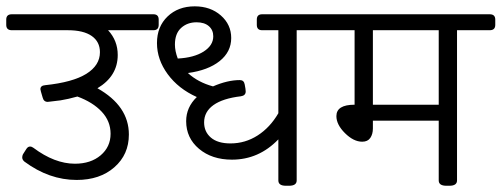

<svg xmlns="http://www.w3.org/2000/svg" viewBox="-45 -595 1606 615"><path d="M446.3 -549.3Q463.3 -549.3 463.3 -532.3V-515.3Q463.3 -498.2 446.3 -498.2H301.2Q332.1 -464.9 332.1 -418.9Q332.1 -351.2 267.1 -312.3Q367.8 -255.6 367.8 -164.1Q367.8 -99.9 321.4 -59.3Q275.1 -18.6 200.6 -18.6Q112.6 -18.6 33.3 -77.3Q26.2 -83.2 26.2 -90.8Q26.2 -95.9 28.5 -100.7L38.8 -116.9Q44 -125.6 51.1 -125.6Q56.7 -125.6 61.8 -121.7Q130 -70.6 195 -70.6Q245.7 -70.6 277.4 -97.5Q309.2 -124.5 309.2 -166.5Q309.2 -206.9 280.8 -237.2Q252.5 -267.5 202.9 -285.8Q173.2 -277.4 148.6 -273.5Q144.7 -273.1 135 -271.9Q125.2 -270.7 116.9 -269.7Q108.6 -268.7 107.8 -268.7Q95.1 -268.7 91.6 -282.6Q84.4 -306.4 84.4 -309.2Q84.4 -321 99.9 -322.2Q187.9 -331.4 231.5 -358.5Q275.1 -385.7 275.1 -427.7Q275.1 -461.4 248.7 -479.8Q222.4 -498.2 172 -498.2H-7.1Q-25 -498.2 -25 -515.3V-532.3Q-25 -549.3 -7.1 -549.3Z M1010.7 -549.3Q1027.7 -549.3 1027.7 -532.3V-515.3Q1027.7 -498.2 1010.7 -498.2H905.3V-17Q905.3 0 880.7 0H870.8Q846.6 0 846.6 -17V-148.6Q784 -83.6 698 -83.6Q633.8 -83.6 592.5 -118.3Q551.3 -153 551.3 -206.9Q551.3 -251.3 585.4 -284.2Q526.4 -310.7 492.1 -357.5Q457.8 -404.3 457.8 -457Q457.8 -509.7 491.7 -542.2Q525.6 -574.7 578.7 -574.7Q629 -574.7 662.3 -545.6Q695.6 -516.4 695.6 -473.2Q695.6 -428.9 658.5 -399.3Q621.5 -369.8 556.9 -361.1Q589 -331.4 637.3 -318.3Q683.7 -338.5 723.3 -338.5Q736.4 -338.5 738.8 -324.6Q742 -308.8 742 -302Q742 -288.9 726.5 -286.6Q668.6 -279.8 638.7 -258.4Q608.8 -237 608.8 -202.9Q608.8 -172.8 630.6 -154.2Q652.4 -135.6 693.2 -135.6Q740.4 -135.6 780.2 -161.1Q820.1 -186.7 846.6 -232.3V-498.2H794.7Q777.6 -498.2 777.6 -515.3V-532.3Q777.6 -549.3 794.7 -549.3ZM584.6 -523.6Q554.9 -523.6 535.1 -505.5Q515.3 -487.5 515.3 -452.2Q515.3 -431.6 524.4 -407.5Q576.3 -410.2 607.2 -429.8Q638.1 -449.5 638.1 -478.8Q638.1 -499 623.9 -511.3Q609.6 -523.6 584.6 -523.6Z M1523.6 -549.3Q1541.4 -549.3 1541.4 -532.3V-515.3Q1541.4 -498.2 1523.6 -498.2H1418.9V-17Q1418.9 0 1394.4 0H1384.9Q1360.3 0 1360.3 -17V-208.5H1149.4V-183.5Q1149.4 -165.3 1141.1 -153.2Q1132.8 -141.1 1115.3 -141.1Q1087.6 -141.1 1060 -168.5Q1032.5 -195.8 1032.5 -223.1Q1032.5 -259.6 1090.8 -259.6V-498.2H996Q978.2 -498.2 978.2 -515.3V-532.3Q978.2 -549.3 996 -549.3ZM1360.3 -259.6V-498.2H1149.4V-259.6Z"/></svg>

Font: Jaldi
Style: Regular
Weight: 400
Designer: Pablo Cosgaya and Nicolas Silva
Foundry: Omnibus-Type
Version: Version 1.001;PS 001.001;hotconv 1.0.70;makeotf.lib2.5.58329